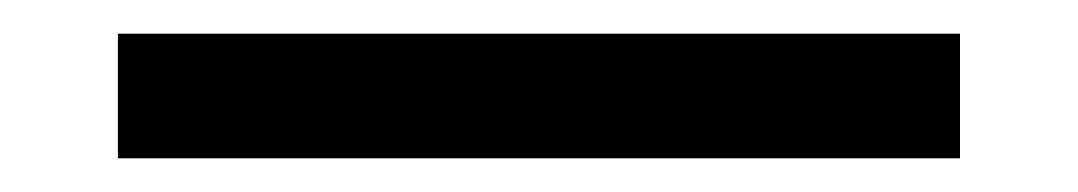

<svg xmlns="http://www.w3.org/2000/svg" viewBox="-20 88 640 114"><path d="M50 182H550V108H50Z"/></svg>

Font: FiraMono Nerd Font
Style: Regular
Weight: 400
Designer: Carrois Corporate & Edenspiekermann AG
Foundry: Carrois Corporate GbR & Edenspiekermann AG
Version: Version 003.206;Nerd Fonts 3.3.0